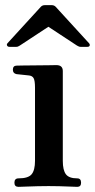

<svg xmlns="http://www.w3.org/2000/svg" viewBox="-20 -726 369 746"><path d="M52 0Q36 0 36 -16Q36 -33 52 -33Q90 -33 103 -49Q116 -65 116 -101V-385Q116 -413 110.5 -422.5Q105 -432 91 -433Q84 -434 67.5 -435.5Q51 -437 44 -438Q30 -441 30 -455Q30 -471 45 -471Q48 -471 70 -471.5Q92 -472 119.5 -472Q147 -472 170 -472.5Q193 -473 199 -473Q224 -473 224 -450V-101Q224 -65 236 -49Q248 -33 280 -33Q295 -33 295 -16Q295 0 280 0Q273 0 253 -1Q233 -2 210 -2.5Q187 -3 169 -3Q152 -3 127 -2.5Q102 -2 80.5 -1Q59 0 52 0ZM17 -544Q10 -544 7.5 -549Q5 -554 10 -559L139 -700Q145 -706 154 -706H181Q190 -706 196 -700L325 -559Q330 -554 328.5 -549Q327 -544 319 -544H293Q289 -544 286 -545.5Q283 -547 279 -549L168 -622L57 -549Q53 -547 50.5 -545.5Q48 -544 43 -544Z"/></svg>

Font: Zen Antique Soft
Style: Regular
Weight: 400
Designer: Yoshimichi Ohira
Foundry: Positype
Version: Version 1.001